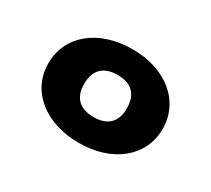

<svg xmlns="http://www.w3.org/2000/svg" viewBox="-76 -887 640 581"><g transform="rotate(30 243.5 -596.5)"><path d="M244 -433C361 -433 443 -500 443 -596C443 -693 361 -760 244 -760C126 -760 44 -693 44 -596C44 -500 126 -433 244 -433ZM244 -523C195 -523 169 -548 169 -596C169 -645 195 -670 244 -670C292 -670 318 -645 318 -596C318 -548 292 -523 244 -523Z"/></g></svg>

Font: Bounded ExtBd
Style: Regular
Weight: 800
Designer: Vlad Churkin
Version: Version 3.0